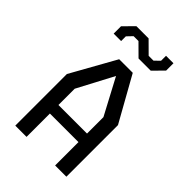

<svg xmlns="http://www.w3.org/2000/svg" viewBox="-272 -1055 1164 1164"><g transform="rotate(45 310.0 -473.0)"><path d="M91 -442.5 251.8 -730H368.2L529 -442.5V0H432.5V-414.2L296.5 -670.2H323.5L187.5 -412.8V0H91ZM151.8 -273.5H471.3V-200.2H151.8ZM363.5 -871H405.2L437.8 -903.3V-945.5H501.7V-882.7L436.2 -816.2H331.5L256.5 -890.7H214.8L182.2 -856.7V-816.2H118.3V-879L183.8 -945.5H288.5Z"/></g></svg>

Font: Monaspace Krypton Var
Style: Regular
Weight: 400
Designer: Riley Cran and the Lettermatic Team
Version: Version 1.101 (Monaspace Krypton Var)